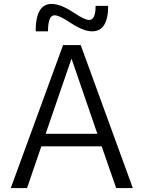

<svg xmlns="http://www.w3.org/2000/svg" viewBox="-20 -960 733 980"><path d="M468 -930H532Q532 -800 450 -800Q405 -800 336 -846Q283 -882 258 -882Q225 -882 225 -800H162Q162 -940 243 -940Q290 -940 357 -895Q412 -858 435 -858Q468 -858 468 -930ZM35 0 302 -730H392L658 0H573L499 -213H191L118 0ZM213 -277H477L346 -658H344Z"/></svg>

Font: M PLUS 1p
Style: Regular
Weight: 400
Version: Version 1.062